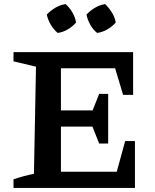

<svg xmlns="http://www.w3.org/2000/svg" viewBox="-20 -919 758 939"><path d="M592 -229H640V0H46V-42Q72 -51 96.5 -57.5Q121 -64 146 -69L156 -593L46 -619V-664H631V-455H582L543 -585H224L278 -639V-379H433L465 -460H509V-217H465L432 -300H278V-26L224 -79H551ZM301 -899Q321 -881 334.5 -857.5Q348 -834 352 -809Q335 -789 311 -775Q287 -761 262 -758Q243 -774 228.5 -798Q214 -822 209 -848Q227 -867 250.5 -881Q274 -895 301 -899ZM494 -899Q513 -881 527.5 -857.5Q542 -834 546 -809Q529 -789 504.5 -775Q480 -761 455 -758Q435 -774 421.5 -798Q408 -822 403 -848Q421 -867 444.5 -881Q468 -895 494 -899Z"/></svg>

Font: Piazzolla Thin
Style: Bold
Weight: 700
Version: Version 2.005